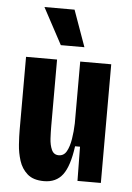

<svg xmlns="http://www.w3.org/2000/svg" viewBox="-54 -796 587 851"><g transform="rotate(5 239.0 -370.5)"><path d="M174 14Q126 14 100 -9Q74 -32 63 -66.5Q52 -101 49.5 -138Q47 -175 47 -203V-528H185V-232Q185 -207 186.5 -177.5Q188 -148 197.5 -127Q207 -106 229 -106Q252 -106 264 -127.5Q276 -149 281.5 -183Q287 -217 288 -253V-528H426V0H322L320 -152H298Q286 -63 257 -24.5Q228 14 174 14ZM196 -593 109 -755H243L301 -593Z"/></g></svg>

Font: Bricolage Grotesque 10pt Condensed Bricolage Grotesque 10pt Condensed Regular
Style: Bold
Weight: 700
Width: 3
Designer: Mathieu Triay
Foundry: Atelier Triay
Version: Version 1.000; ttfautohint (v1.8.4.7-5d5b);gftools[0.9.32]